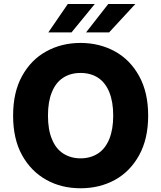

<svg xmlns="http://www.w3.org/2000/svg" viewBox="-20 -958 829 987"><path d="M741.7 -363.8Q741.7 -244.1 695.3 -160.2Q648.9 -76.2 570.8 -33.2Q492.2 9.8 394 9.8Q295.4 9.8 217.8 -33.7Q139.2 -77.6 93.3 -160.6Q47.4 -243.2 47.4 -363.8Q47.4 -483.9 93.3 -566.9Q139.6 -650.9 217.8 -693.8Q296.4 -737.3 394 -737.3Q491.2 -737.3 570.8 -693.8Q648.9 -650.9 695.3 -566.9Q741.7 -482.9 741.7 -363.8ZM542 -483.9Q521.5 -533.7 484.4 -558.1Q446.3 -583 394 -583Q342.3 -583 304.2 -558.1Q266.6 -533.7 246.6 -483.9Q226.6 -436 226.6 -363.8Q226.6 -291.5 246.6 -243.7Q266.6 -193.8 304.2 -169.4Q343.3 -144 394 -144Q445.3 -144 484.4 -169.4Q521.5 -193.8 542 -243.7Q562 -293.5 562 -363.8Q562 -434.1 542 -483.9ZM541 -791.5H422.4L536.6 -937.5H675.8ZM347.7 -791.5H228.5L328.6 -937.5H467.3Z"/></svg>

Font: My Font
Style: Regular
Weight: 500
Designer: Rasmus Andersson
Foundry: rsms
Version: Version 0.001